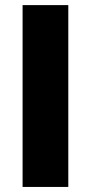

<svg xmlns="http://www.w3.org/2000/svg" viewBox="-20 -739 358 759"><path d="M69.3 -718.8H250V0H69.3Z"/></svg>

Font: Min Sans Black
Style: Regular
Weight: 900
Designer: Jinseong-Kim, NotoSansCJK, Nunito
Foundry: Jinseong-Kim
Version: Version 1.000